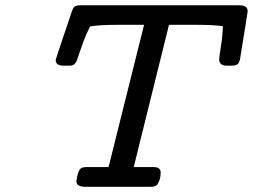

<svg xmlns="http://www.w3.org/2000/svg" viewBox="-20 -714 967 734"><path d="M192.9 -483.9Q192.9 -488.8 254.9 -670.9Q259.8 -685.1 266.4 -689.5Q272.9 -693.8 287.1 -693.8H896Q926.8 -693.8 926.8 -670.9Q926.8 -667 897.9 -490.2Q895 -473.1 887.5 -468Q879.9 -462.9 865.2 -462.9H847.2Q818.4 -462.9 817.9 -486.8Q817.9 -494.6 824.5 -536.4Q831.1 -578.1 832 -613.8Q801.3 -618.7 737.8 -619.1H626L491.2 -75.2H568.8Q593.8 -75.2 594.2 -54.2Q594.2 -29.3 583 -11.2Q577.1 0 557.1 0H306.2Q272 0 272 -21Q276.9 -62 290 -70.8Q294.9 -74.7 308.1 -75.2H395L530.8 -619.1H431.2Q356 -619.1 324.2 -612.8Q310.1 -585 299.6 -556.9Q289.1 -528.8 284.4 -513.9Q279.8 -499 274.9 -486.1Q270 -473.1 263.4 -468Q256.8 -462.9 246.1 -462.9H224.1Q192.9 -462.9 192.9 -483.9Z"/></svg>

Font: CMU Concrete
Style: BoldItalic
Weight: 700
Italic angle: -14.04°
Version: Version 0.7.0